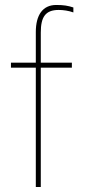

<svg xmlns="http://www.w3.org/2000/svg" viewBox="-20 -752 385 772"><path d="M144 -500V-621C144 -683 162 -712 216 -712C234 -712 256 -709 275 -702V-722C253 -729 237 -732 206 -732C152 -732 124 -692 124 -623V-500H24V-480H124V0H144V-480H269V-500Z"/></svg>

Font: Perun Thin
Style: Regular
Weight: 100
Foundry: Copyright (c) Stefan Peev, Context Ltd, 2016
Version: Version 1.089